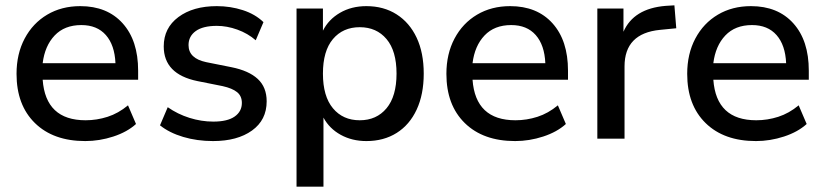

<svg xmlns="http://www.w3.org/2000/svg" viewBox="-20 -520 3092 720"><path d="M300 9Q180 9 111 -58.5Q42 -126 42 -243Q42 -318 72.5 -375.5Q103 -433 157 -465Q211 -497 281 -497Q382 -497 440 -432.5Q498 -368 498 -255V-221H140Q151 -69 301 -69Q343 -69 383.5 -82Q424 -95 460 -125L490 -55Q457 -25 405 -8Q353 9 300 9ZM285 -426Q222 -426 185 -387Q148 -348 140 -283H413Q410 -351 377 -388.5Q344 -426 285 -426Z M779 9Q719 9 667 -6.5Q615 -22 580 -50L609 -118Q646 -92 690.5 -78Q735 -64 780 -64Q833 -64 860 -83Q887 -102 887 -134Q887 -160 869 -174.5Q851 -189 815 -197L720 -216Q594 -242 594 -346Q594 -415 649 -456Q704 -497 793 -497Q844 -497 890.5 -482Q937 -467 968 -437L939 -369Q909 -395 870 -409Q831 -423 793 -423Q741 -423 714 -403.5Q687 -384 687 -351Q687 -301 753 -287L848 -268Q913 -255 946.5 -224Q980 -193 980 -140Q980 -70 925 -30.5Q870 9 779 9Z M1092 180V-488H1191V-405Q1212 -447 1255 -472Q1298 -497 1354 -497Q1419 -497 1467.5 -466Q1516 -435 1542.5 -378.5Q1569 -322 1569 -244Q1569 -166 1542.5 -109Q1516 -52 1467.5 -21.5Q1419 9 1354 9Q1300 9 1257.5 -14.5Q1215 -38 1193 -79V180ZM1329 -69Q1392 -69 1429.5 -114Q1467 -159 1467 -244Q1467 -329 1429.5 -373.5Q1392 -418 1329 -418Q1266 -418 1228.5 -373.5Q1191 -329 1191 -244Q1191 -159 1228.5 -114Q1266 -69 1329 -69Z M1912 9Q1792 9 1723 -58.5Q1654 -126 1654 -243Q1654 -318 1684.5 -375.5Q1715 -433 1769 -465Q1823 -497 1893 -497Q1994 -497 2052 -432.5Q2110 -368 2110 -255V-221H1752Q1763 -69 1913 -69Q1955 -69 1995.5 -82Q2036 -95 2072 -125L2102 -55Q2069 -25 2017 -8Q1965 9 1912 9ZM1897 -426Q1834 -426 1797 -387Q1760 -348 1752 -283H2025Q2022 -351 1989 -388.5Q1956 -426 1897 -426Z M2220 0V-488H2318V-401Q2356 -488 2476 -498L2509 -500L2516 -414L2455 -408Q2322 -395 2322 -271V0Z M2815 9Q2695 9 2626 -58.5Q2557 -126 2557 -243Q2557 -318 2587.5 -375.5Q2618 -433 2672 -465Q2726 -497 2796 -497Q2897 -497 2955 -432.5Q3013 -368 3013 -255V-221H2655Q2666 -69 2816 -69Q2858 -69 2898.5 -82Q2939 -95 2975 -125L3005 -55Q2972 -25 2920 -8Q2868 9 2815 9ZM2800 -426Q2737 -426 2700 -387Q2663 -348 2655 -283H2928Q2925 -351 2892 -388.5Q2859 -426 2800 -426Z"/></svg>

Font: Nunito Sans SemiBold
Style: Regular
Weight: 600
Designer: Vernon Adams
Foundry: Vernon Adams
Version: Version 3.101; ttfautohint (v1.8.4.7-5d5b);gftools[0.9.27]